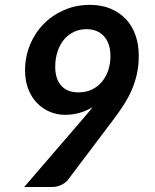

<svg xmlns="http://www.w3.org/2000/svg" viewBox="-20 -750 620 770"><path d="M319.5 -281.5 77 0H187C201 0 213.7 -2.7 225 -8C236.3 -13.3 245.2 -19.8 251.5 -27.5L431.5 -266C447.8 -287.3 462.5 -308.1 475.5 -328.2C488.5 -348.4 499.5 -368.8 508.5 -389.5C517.5 -410.2 524.4 -431.8 529.2 -454.2C534.1 -476.8 536.5 -500.8 536.5 -526.5C536.5 -556.2 532.2 -583.5 523.5 -608.5C514.8 -633.5 502.1 -655 485.2 -673C468.4 -691 447.8 -705.1 423.5 -715.2C399.2 -725.4 371.5 -730.5 340.5 -730.5C303.5 -730.5 269.1 -723.6 237.2 -709.8C205.4 -695.9 177.9 -677.2 154.8 -653.5C131.6 -629.8 113.4 -602 100.2 -570C87.1 -538 80.5 -504 80.5 -468C80.5 -439 85 -413.4 94 -391.2C103 -369.1 115 -350.4 130 -335.2C145 -320.1 162.2 -308.7 181.5 -301C200.8 -293.3 220.8 -289.5 241.5 -289.5C261.5 -289.5 280.8 -292.2 299.2 -297.5C317.8 -302.8 335.2 -310.5 351.5 -320.5C346.8 -314.2 341.8 -307.8 336.2 -301.2C330.8 -294.8 325.2 -288.2 319.5 -281.5ZM423 -525C423 -504.7 420 -485.7 414 -468C408 -450.3 399.5 -434.9 388.5 -421.8C377.5 -408.6 364.1 -398.2 348.2 -390.8C332.4 -383.2 314.7 -379.5 295 -379.5C264.7 -379.5 241.5 -388.5 225.5 -406.5C209.5 -424.5 201.5 -449.8 201.5 -482.5C201.5 -504.5 204.6 -524.8 210.8 -543.2C216.9 -561.8 225.5 -577.7 236.5 -591C247.5 -604.3 260.7 -614.7 276 -622C291.3 -629.3 308.3 -633 327 -633C356.3 -633 379.7 -623.5 397 -604.5C414.3 -585.5 423 -559 423 -525Z"/></svg>

Font: Lato
Style: Bold Italic
Weight: 700
Italic angle: -7°
Designer: Lukasz Dziedzic
Foundry: tyPoland Lukasz Dziedzic
Version: Version 2.007; 2014-02-27